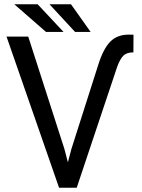

<svg xmlns="http://www.w3.org/2000/svg" viewBox="-20 -883 670 903"><path d="M340.8 0H257.8L10.7 -710.9H112.8L282.7 -183.1L299.3 -119.6L315.9 -182.6L441.9 -577.6Q465.8 -653.8 498.5 -687Q531.2 -720.2 585.4 -720.2L607.9 -719.7L607.4 -636.7Q576.7 -636.7 560.8 -621.8Q544.9 -606.9 530.8 -567.9ZM157.2 -862.8 278.8 -732.9H196.3L47.4 -862.8ZM314 -862.8 406.2 -732.9H333L212.9 -862.8Z"/></svg>

Font: LXGW WenKai Screen R
Style: Regular
Weight: 400
Designer: Fontworks Inc.
Version: Version 1.235;May 31, 2022